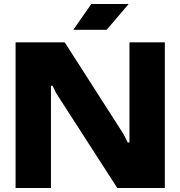

<svg xmlns="http://www.w3.org/2000/svg" viewBox="-20 -941 903 961"><path d="M58 0V-729H304L600 -267L619 -228H628V-729H805V0H567L261 -475L243 -512H235V0ZM347 -792 437 -921H624L514 -792Z"/></svg>

Font: Hubot Sans SemiExpanded
Style: Bold
Weight: 700
Width: 6
Designer: Deni Anggara
Foundry: GitHub, Inc., Subsidiary of Microsoft Corporation
Version: Version 2.000